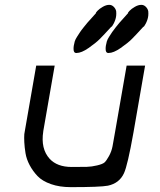

<svg xmlns="http://www.w3.org/2000/svg" viewBox="-20 -770 658 790"><path d="M295 -552H293Q285 -552 283 -563Q282 -572 283.5 -581.5Q285 -591 287.5 -599.5Q290 -608 297.5 -619.5Q305 -631 309.5 -638Q314 -645 324.5 -658Q335 -671 340 -677Q345 -683 358 -697Q371 -711 375 -716Q373 -717 381 -725.5Q389 -734 403 -742Q417 -750 429 -750H430Q440 -750 448 -742Q456 -734 458 -724Q459 -714 458 -705Q457 -696 454 -687.5Q451 -679 447.5 -672.5Q444 -666 441.5 -662.5Q439 -659 438 -660Q407 -626 390.5 -609.5Q374 -593 344.5 -572.5Q315 -552 295 -552ZM427 -552H425Q417 -552 415 -563Q414 -572 415.5 -581.5Q417 -591 419.5 -599.5Q422 -608 429.5 -619.5Q437 -631 441.5 -638Q446 -645 456.5 -658Q467 -671 472 -677Q477 -683 490 -697Q503 -711 507 -716Q505 -717 513 -725.5Q521 -734 535 -742Q549 -750 561 -750H562Q572 -750 580 -742Q588 -734 590 -724Q591 -714 590 -705Q589 -696 586 -687.5Q583 -679 579.5 -672.5Q576 -666 573.5 -662.5Q571 -659 570 -660Q539 -626 522.5 -609.5Q506 -593 476.5 -572.5Q447 -552 427 -552ZM271 0Q225 0 189.5 -12.5Q154 -25 134.5 -45.5Q115 -66 102 -90.5Q89 -115 85 -139.5Q81 -164 80 -184.5Q79 -205 80 -218L82 -230L129 -500H205L158 -230V-229Q147 -158 184 -117Q215 -83 275 -83Q318 -83 337.5 -83.5Q357 -84 380 -89.5Q403 -95 410.5 -102Q418 -109 428.5 -128Q439 -147 443 -168Q447 -189 454 -230L501 -500H577L529 -224Q505 -89 490 -57Q471 -16 424 -6Q393 0 271 0Z"/></svg>

Font: Hermit LightItalic
Style: Regular
Weight: 300
Italic angle: -10°
Designer: Pablo Caro
Version: Version 2.000;PS 002.000;hotconv 1.0.88;makeotf.lib2.5.64775